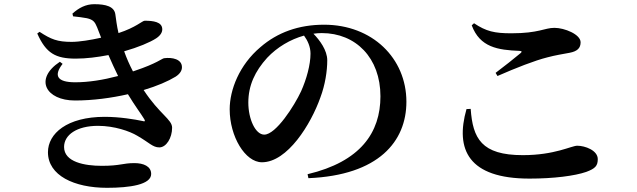

<svg xmlns="http://www.w3.org/2000/svg" viewBox="-20 -833 3040 917"><path d="M661 -255C623 -263 551 -275 480 -275C300 -275 209 -195 209 -106C209 5 334 64 491 64C600 64 702 49 702 -2C702 -39 665 -54 622 -54C565 -54 556 -41 466 -41C384 -41 286 -59 286 -131C286 -189 347 -232 448 -232C527 -232 600 -206 635 -185C693 -152 709 -129 741 -129C774 -129 802 -174 802 -223C802 -263 742 -287 666 -403C730 -422 783 -445 819 -467C842 -482 849 -498 849 -512C849 -551 802 -560 764 -555C754 -554 729 -530 624 -495L615 -492C598 -525 585 -554 573 -588C640 -607 697 -631 726 -650C747 -664 755 -679 755 -693C755 -729 711 -734 671 -734C660 -734 629 -702 546 -675C538 -708 534 -743 531 -764C526 -802 486 -813 430 -813C389 -813 356 -795 326 -768L329 -755C352 -753 378 -749 395 -746C425 -739 433 -729 444 -702L463 -653C414 -642 359 -633 322 -633C254 -633 224 -645 169 -681L158 -673C200 -578 246 -553 342 -553C392 -553 446 -560 498 -570C513 -535 529 -501 544 -470C472 -451 403 -440 339 -440C251 -440 236 -473 279 -528L266 -538C141 -455 200 -353 338 -353C424 -353 512 -365 591 -383C624 -328 654 -289 669 -264C674 -255 673 -251 661 -255Z M1477 -672C1490 -674 1504 -675 1517 -675C1679 -675 1797 -557 1797 -373C1797 -200 1702 -61 1449 -1L1453 18C1789 4 1921 -158 1921 -347C1921 -555 1758 -715 1528 -715C1406 -715 1305 -678 1224 -608C1123 -523 1077 -404 1077 -311C1077 -181 1151 -58 1231 -58C1353 -58 1465 -240 1510 -367C1533 -428 1543 -494 1543 -545C1543 -593 1507 -641 1477 -672ZM1432 -663C1449 -640 1463 -610 1463 -577C1463 -524 1444 -455 1418 -397C1386 -328 1298 -190 1242 -190C1200 -190 1166 -264 1166 -343C1166 -425 1198 -493 1256 -557C1304 -608 1367 -645 1432 -663Z M2233 -712C2272 -607 2358 -594 2461 -590C2473 -589 2474 -586 2466 -579C2437 -555 2386 -514 2347 -485L2356 -470C2445 -509 2534 -544 2594 -559C2631 -569 2669 -575 2701 -581C2737 -588 2753 -603 2753 -631C2753 -669 2676 -700 2628 -700C2580 -700 2554 -674 2422 -674C2342 -674 2302 -683 2244 -722ZM2228 -313C2238 -172 2279 -92 2477 -92C2630 -92 2709 -137 2737 -137C2774 -137 2835 -115 2835 -73C2835 -41 2823 -28 2780 -12C2725 7 2625 20 2509 20C2217 20 2153 -119 2208 -312Z"/></svg>

Font: Noto Serif CJK TC
Style: Bold
Weight: 700
Designer: Ryoko NISHIZUKA 西塚涼子 (kana & ideographs); Frank Grießhammer (Latin, Greek & Cyrillic); Wenlong ZHANG 张文龙 (bopomofo); San
Foundry: Adobe
Version: Version 2.001;hotconv 1.1.0;makeotfexe 2.6.0